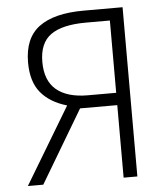

<svg xmlns="http://www.w3.org/2000/svg" viewBox="-52 -760 703 807"><g transform="rotate(-5 300.0 -357.0)"><path d="M437 0V-306H280L98 0H33L227 -323Q155 -344 117 -390Q79 -436 79 -517Q79 -620 142.5 -667Q206 -714 331 -714H495V0ZM437 -663H336Q236 -663 187.5 -628.5Q139 -594 139 -514Q139 -435 185 -396.5Q231 -358 317 -358H437Z"/></g></svg>

Font: Noto Sans Mono UI Light
Style: Regular
Weight: 300
Monospace: yes
Designer: Monotype Design team
Foundry: Monotype Imaging Inc.
Version: Version 1.000